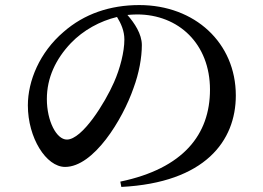

<svg xmlns="http://www.w3.org/2000/svg" viewBox="-20 -726 1040 758"><path d="M471 -570C471 -521 454 -455 430 -401C395 -321 305 -175 244 -175C203 -175 165 -248 165 -335C165 -419 200 -493 260 -556C309 -607 375 -643 442 -659C458 -633 471 -604 471 -570ZM459 12C790 -5 911 -170 911 -349C911 -557 749 -706 530 -706C414 -706 312 -671 231 -600C136 -519 90 -406 90 -310C90 -182 162 -67 237 -67C350 -67 464 -254 507 -378C529 -437 540 -499 540 -548C540 -592 511 -635 483 -667C496 -668 509 -669 521 -669C685 -669 809 -553 809 -372C809 -195 704 -61 455 -9Z"/></svg>

Font: Source Han Serif CN SemiBold
Style: Regular
Weight: 600
Designer: Ryoko NISHIZUKA 西塚涼子 (kana & ideographs); Frank Grießhammer (Latin, Greek & Cyrillic); Wenlong ZHANG 张文龙 (bopomofo); San
Foundry: Adobe Systems Incorporated
Version: Version 1.000;PS 1;hotconv 16.6.53;makeotf.lib2.5.65590